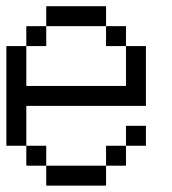

<svg xmlns="http://www.w3.org/2000/svg" viewBox="-20 -582 540 602"><path d="M125 -62.5H312.5V0H125V-62.5H62.5V-125H125ZM312.5 -125H375V-62.5H312.5ZM0 -437.5H62.5V-312.5H375V-437.5H437.5V-250H62.5V-125H0ZM375 -187.5H437.5V-125H375ZM62.5 -500H125V-437.5H62.5ZM312.5 -500H375V-437.5H312.5V-500H125V-562.5H312.5Z"/></svg>

Font: HE실루아
Style: regular
Weight: 500
Monospace: yes
Designer: Taeyun An (WindowsTiger)
Version: v1